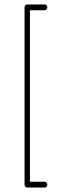

<svg xmlns="http://www.w3.org/2000/svg" viewBox="-20 -808 318 860"><path d="M114 -762H180C187 -762 192 -768 192 -775C192 -782 187 -788 180 -788H102C95 -788 90 -782 90 -775V19C90 26 95 32 102 32H180C187 32 192 26 192 19C192 12 187 6 180 6H114Z"/></svg>

Font: LS
Style: Light
Weight: 300
Designer: BSozoo
Foundry: BSozoo
Version: Version 001.000